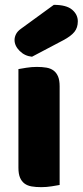

<svg xmlns="http://www.w3.org/2000/svg" viewBox="-20 -764 341 792"><path d="M202 -744Q254 -744 277.5 -724Q301 -704 301 -676Q301 -650 287 -632.5Q273 -615 241 -598L112 -530Q82 -533 61 -554Q40 -575 40 -599Q40 -611 46 -623Q52 -635 66 -645ZM226 -1Q215 1 193.5 4.5Q172 8 150 8Q128 8 110.5 5Q93 2 81 -7Q69 -16 62.5 -31.5Q56 -47 56 -72V-479Q67 -481 88.5 -484.5Q110 -488 132 -488Q154 -488 171.5 -485Q189 -482 201 -473Q213 -464 219.5 -448.5Q226 -433 226 -408Z"/></svg>

Font: Baloo Bhaijaan
Style: Regular
Weight: 400
Designer: Devika Bhansali and Ek Type
Foundry: Ek Type
Version: Version 1.443;PS 1.000;hotconv 16.6.51;makeotf.lib2.5.65220;